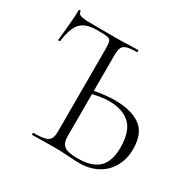

<svg xmlns="http://www.w3.org/2000/svg" viewBox="-148 -798 946 948"><g transform="rotate(30 325.5 -324.0)"><path d="M357 1Q343 0 322.5 -1Q302 -2 277 -2L192 -1Q175 0 150 0Q147 0 147 -6Q147 -12 150 -12Q194 -12 214.5 -17.5Q235 -23 243 -37Q251 -51 251 -81V-544Q251 -579 247 -591Q243 -603 228 -606Q213 -609 168 -609Q105 -609 76 -579Q47 -549 37 -471Q36 -468 31 -468.5Q26 -469 26 -471Q30 -506 35 -562.5Q40 -619 40 -647Q40 -652 45.5 -652Q51 -652 51 -647Q51 -636 61.5 -630.5Q72 -625 98 -623Q130 -622 276 -622Q305 -622 347 -624L393 -625Q395 -625 395 -619Q395 -613 393 -613Q354 -613 335.5 -607Q317 -601 310.5 -586.5Q304 -572 304 -542V-81Q304 -45 323 -28.5Q342 -12 400 -12Q483 -12 520.5 -49Q558 -86 558 -163Q558 -256 515.5 -295.5Q473 -335 396 -335Q349 -335 282 -317L281 -336Q356 -353 419 -353Q511 -353 563.5 -316Q616 -279 616 -189Q616 -132 591.5 -88Q567 -44 522.5 -20Q478 4 420 4Q395 4 357 1Z"/></g></svg>

Font: Cormorant Unicase Light
Style: Regular
Weight: 300
Designer: Christian Thalmann (Catharsis Fonts)
Foundry: Catharsis Fonts
Version: Version 4.000